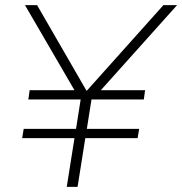

<svg xmlns="http://www.w3.org/2000/svg" viewBox="-20 -725 707 745"><path d="M239 0 269 -189H66L72 -225H275L293 -339H90L95 -375H274L273 -368L77 -705H124L322 -362H307L614 -705H667L365 -368L366 -375H543L538 -339H335L317 -225H520L514 -189H311L281 0Z"/></svg>

Font: Mulish ExtraLight ExtraLight
Style: Italic
Weight: 250
Italic angle: -9°
Version: Version 3.603